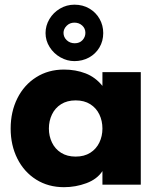

<svg xmlns="http://www.w3.org/2000/svg" viewBox="-20 -778 677 809"><path d="M24.9 -236.3Q24.9 -307.1 53.2 -363.8Q81.5 -420.4 132.6 -452.6Q183.6 -484.9 249.5 -484.9Q298.8 -484.9 340.6 -468.8Q382.3 -452.6 411.6 -416V-474.1H573.2V0H411.6V-57.1Q389.2 -22.9 344 -6.1Q298.8 10.7 249.5 10.7Q183.6 10.7 132.6 -21.2Q81.5 -53.2 53.2 -109.6Q24.9 -166 24.9 -236.3ZM298.8 -118.2Q335 -118.2 360.4 -134.3Q385.7 -150.4 398.7 -177.5Q411.6 -204.6 411.6 -236.3Q411.6 -268.6 398.7 -295.7Q385.7 -322.8 360.4 -338.9Q335 -355 298.8 -355Q262.7 -355 237.3 -338.9Q211.9 -322.8 199 -295.7Q186 -268.6 186 -236.3Q186 -204.6 199 -177.5Q211.9 -150.4 237.3 -134.3Q262.7 -118.2 298.8 -118.2ZM171.9 -638.7Q171.9 -669.9 188.2 -697.5Q204.6 -725.1 232.7 -741.7Q260.7 -758.3 293.5 -758.3Q329.1 -758.3 356.7 -741.9Q384.3 -725.6 399.7 -698.2Q415 -670.9 415 -638.7Q415 -605 398.9 -577.9Q382.8 -550.8 355 -535.6Q327.1 -520.5 293.5 -520.5Q262.7 -520.5 234.6 -536.4Q206.5 -552.2 189.2 -579.6Q171.9 -606.9 171.9 -638.7ZM294.9 -595.7Q315.4 -595.7 327.6 -608.9Q339.8 -622.1 339.8 -639.6Q339.8 -658.2 326.4 -670.4Q313 -682.6 293.5 -682.6Q273.9 -682.6 260.7 -669.2Q247.6 -655.8 247.6 -639.6Q247.6 -621.6 261.2 -608.6Q274.9 -595.7 294.9 -595.7Z"/></svg>

Font: Glacial Indifference
Style: Bold
Weight: 700
Designer: Alfredo Marco Pradil
Foundry: Alfredo Marco Pradil
Version: Version 1.312